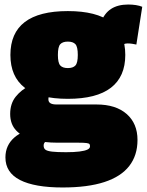

<svg xmlns="http://www.w3.org/2000/svg" viewBox="-20 -609 649 849"><path d="M257 220Q133 220 68.5 187Q4 154 4 87Q4 60 14 38Q24 16 43.5 -1Q63 -18 91 -29L191 10Q185 14 181 17.5Q177 21 175 25Q173 29 173 35Q173 47 181 53Q189 59 210.5 61.5Q232 64 272 64Q308 64 331.5 61Q355 58 366.5 52.5Q378 47 378 38Q378 31 375.5 28Q373 25 362.5 23.5Q352 22 329 22H236Q173 22 125.5 9Q78 -4 51.5 -32Q25 -60 25 -105Q25 -151 49.5 -181.5Q74 -212 112 -231L218 -207Q205 -198 199.5 -190Q194 -182 194 -170Q194 -158 203 -152.5Q212 -147 230 -147H407Q492 -147 540 -105Q588 -63 588 10Q588 78 551.5 125Q515 172 441.5 196Q368 220 257 220ZM280 -172Q153 -172 89.5 -221Q26 -270 26 -366Q26 -463 89.5 -511.5Q153 -560 280 -560Q407 -560 470.5 -511.5Q534 -463 534 -366Q534 -270 470.5 -221Q407 -172 280 -172ZM280 -308Q303 -308 313.5 -319.5Q324 -331 324 -366Q324 -402 313.5 -413.5Q303 -425 280 -425Q257 -425 246.5 -413.5Q236 -402 236 -366Q236 -331 246.5 -319.5Q257 -308 280 -308ZM508 -396 426 -509Q441 -550 471 -569.5Q501 -589 547 -589Q565 -589 581 -586.5Q597 -584 609 -579L583 -412Q574 -414 564 -415.5Q554 -417 543 -417Q533 -417 524 -412Q515 -407 508 -396Z"/></svg>

Font: Georama ExtraCondensed Thin Black
Style: Regular
Weight: 900
Version: Version 1.001